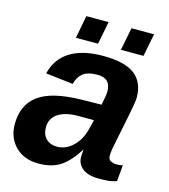

<svg xmlns="http://www.w3.org/2000/svg" viewBox="-106 -776 768 871"><g transform="rotate(15 278.0 -341.0)"><path d="M435.5 4.9Q386.7 4.9 360.4 -15.6Q334 -36.1 334 -69.8Q334 -79.1 334.7 -86.9Q335.4 -94.7 336.4 -101.1H333.5Q292.5 -37.6 252.4 -13.9Q212.4 9.8 154.8 9.8Q86.4 9.8 45.7 -31Q4.9 -71.8 4.9 -135.7Q4.9 -226.1 67.1 -272.2Q129.4 -318.4 269 -320.8L362.3 -322.3Q372.6 -368.7 372.6 -386.2Q372.6 -417.5 357.2 -433.1Q341.8 -448.7 310.5 -448.7Q264.6 -448.7 242.2 -430.9Q219.7 -413.1 211.4 -379.4L83 -394.5Q99.6 -464.8 158 -501.5Q216.3 -538.1 313 -538.1Q414.1 -538.1 461.2 -502.4Q508.3 -466.8 508.3 -394Q508.3 -376 496.6 -317.4L461.9 -145Q458 -121.6 458 -109.9Q458 -89.8 471.7 -84Q485.4 -78.1 496.6 -78.1Q512.7 -78.1 526.9 -81.5L520 -5.9Q499.5 2 478.5 3.4Q457.5 4.9 435.5 4.9ZM145 -158.7Q145 -124.5 164.3 -105.2Q183.6 -85.9 216.3 -85.9Q255.4 -85.9 287.6 -115.2Q304.7 -130.4 317.1 -152.1Q329.6 -173.8 336.4 -200.7L347.2 -245.6H268.1Q239.3 -245.1 216.3 -239Q193.4 -232.9 177.2 -221.7Q161.6 -210.9 153.3 -194.8Q145 -178.7 145 -158.7ZM509.8 -692.4 488.8 -585.4H382.8L403.8 -692.4ZM296.4 -692.4 275.4 -585.4H171.4L191.9 -692.4Z"/></g></svg>

Font: Arimo
Style: Italic
Weight: 400
Italic angle: -12°
Designer: Steve Matteson
Foundry: Monotype Imaging Inc.
Version: Version 1.33